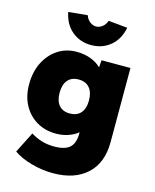

<svg xmlns="http://www.w3.org/2000/svg" viewBox="-144 -882 973 1207"><g transform="rotate(15 342.0 -278.0)"><path d="M319 230Q247 230 176.5 210Q106 190 61 158L130 22Q163 43 200.5 54.5Q238 66 283 66Q353 66 384 37.5Q415 9 415 -55V-62Q388 -40 351 -27.5Q314 -15 273 -15Q202 -15 147.5 -47Q93 -79 61.5 -136.5Q30 -194 30 -272Q30 -353 61 -414.5Q92 -476 145.5 -511Q199 -546 268 -546Q317 -546 358.5 -530.5Q400 -515 427 -488L431 -535H619V-52Q619 83 539 156.5Q459 230 319 230ZM324 -160Q370 -160 395 -188.5Q420 -217 420 -270Q420 -323 395 -352Q370 -381 324 -381Q278 -381 253.5 -352Q229 -323 229 -270Q229 -217 253.5 -188.5Q278 -160 324 -160ZM342 -610Q269 -610 217 -653.5Q165 -697 150 -774L274 -786Q283 -760 302 -745.5Q321 -731 342 -731Q363 -731 382 -745.5Q401 -760 410 -786L534 -774Q519 -697 467 -653.5Q415 -610 342 -610Z"/></g></svg>

Font: Lexend Black
Style: Regular
Weight: 900
Designer: Bonnie Shaver-Troup, Thomas Jockin
Foundry: Lexend
Version: Version 1.007; ttfautohint (v1.8.3)